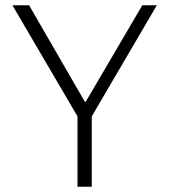

<svg xmlns="http://www.w3.org/2000/svg" viewBox="-20 -706 640 726"><path d="M273 0V-266L27 -686H90L301 -321H304L518 -686H573L327 -266V0Z"/></svg>

Font: Chivo Mono Thin
Style: Regular
Weight: 250
Designer: Hector Gatti
Foundry: Omnibus-Type
Version: Version 1.008